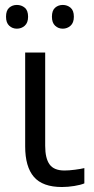

<svg xmlns="http://www.w3.org/2000/svg" viewBox="-20 -748 379 778"><path d="M163.1 -535.2V-157.2Q163.1 -106.4 180.9 -81.8Q198.7 -57.1 241.2 -57.1Q259.3 -57.1 283.9 -60.3Q308.6 -63.5 321.8 -66.9V-4.9Q306.6 1.5 281 5.6Q255.4 9.8 231 9.8Q152.8 9.8 117.4 -31.2Q82 -72.3 82 -154.8V-535.2ZM4.4 -680.2Q4.4 -705.6 17.3 -716.8Q30.3 -728 48.3 -728Q66.9 -728 80.3 -716.8Q93.8 -705.6 93.8 -680.2Q93.8 -655.8 80.3 -643.8Q66.9 -631.8 48.3 -631.8Q30.3 -631.8 17.3 -643.8Q4.4 -655.8 4.4 -680.2ZM190.4 -680.2Q190.4 -705.6 203.4 -716.8Q216.3 -728 234.4 -728Q252.4 -728 265.9 -716.8Q279.3 -705.6 279.3 -680.2Q279.3 -655.8 265.9 -643.8Q252.4 -631.8 234.4 -631.8Q216.3 -631.8 203.4 -643.8Q190.4 -655.8 190.4 -680.2Z"/></svg>

Font: Zoram GWebM
Style: Regular
Weight: 400
Foundry: Ascender Corporation
Version: Version 1.000